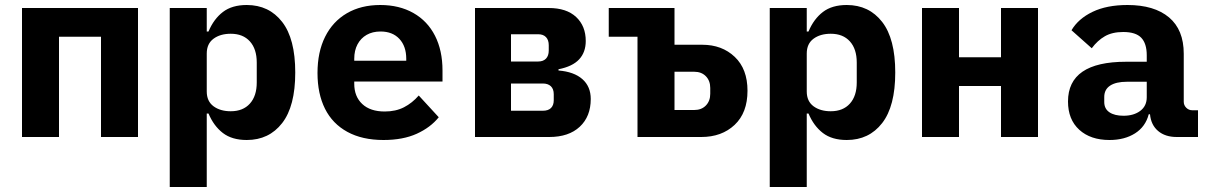

<svg xmlns="http://www.w3.org/2000/svg" viewBox="-20 -548 4840 768"><path d="M68 -516H532V0H384V-401H216V0H68Z M659 -516H807V-422H814Q835 -472 871.5 -500Q908 -528 967 -528Q1056 -528 1108.5 -460.5Q1161 -393 1161 -258Q1161 -123 1108.5 -55.5Q1056 12 967 12Q908 12 871.5 -16Q835 -44 814 -94H807V200H659ZM1007 -218V-298Q1007 -352 979.5 -382.5Q952 -413 903 -413Q861 -413 834 -393Q807 -373 807 -334V-182Q807 -143 834 -123Q861 -103 903 -103Q952 -103 979.5 -133.5Q1007 -164 1007 -218Z M1250 -256Q1250 -340 1280.5 -401Q1311 -462 1367.5 -495Q1424 -528 1501 -528Q1577 -528 1633.5 -496Q1690 -464 1720 -405Q1750 -346 1750 -266V-222H1397V-213Q1397 -162 1429 -132Q1461 -102 1519 -102Q1563 -102 1596 -119Q1629 -136 1655 -166L1735 -79Q1702 -38 1647 -13Q1592 12 1514 12Q1429 12 1369.5 -20.5Q1310 -53 1280 -113Q1250 -173 1250 -256ZM1397 -313V-305H1605V-313Q1605 -363 1577.5 -392.5Q1550 -422 1502 -422Q1470 -422 1446.5 -408.5Q1423 -395 1410 -370.5Q1397 -346 1397 -313Z M1880 -516H2175Q2246 -516 2284.5 -480Q2323 -444 2323 -384Q2323 -339 2296.5 -310.5Q2270 -282 2214 -271V-266Q2276 -261 2309.5 -231.5Q2343 -202 2343 -152Q2343 -82 2299 -41Q2255 0 2177 0H1880ZM2151 -105Q2173 -105 2184 -116Q2195 -127 2195 -147V-171Q2195 -192 2183.5 -203Q2172 -214 2151 -214H2024V-105ZM2133 -302Q2153 -302 2164 -313.5Q2175 -325 2175 -346V-367Q2175 -388 2164 -399.5Q2153 -411 2133 -411H2024V-302Z M2530 -401H2415V-516H2678V-369H2789Q2868 -369 2919 -320.5Q2970 -272 2970 -185Q2970 -97 2918.5 -48.5Q2867 0 2785 0H2530ZM2757 -108Q2786 -108 2803.5 -126Q2821 -144 2821 -173V-196Q2821 -225 2803.5 -243Q2786 -261 2757 -261H2678V-108Z M3059 -516H3207V-422H3214Q3235 -472 3271.5 -500Q3308 -528 3367 -528Q3456 -528 3508.5 -460.5Q3561 -393 3561 -258Q3561 -123 3508.5 -55.5Q3456 12 3367 12Q3308 12 3271.5 -16Q3235 -44 3214 -94H3207V200H3059ZM3407 -218V-298Q3407 -352 3379.5 -382.5Q3352 -413 3303 -413Q3261 -413 3234 -393Q3207 -373 3207 -334V-182Q3207 -143 3234 -123Q3261 -103 3303 -103Q3352 -103 3379.5 -133.5Q3407 -164 3407 -218Z M3668 -516H3816V-319H3984V-516H4132V0H3984V-204H3816V0H3668Z M4687 0Q4641 0 4612.5 -24Q4584 -48 4580 -91H4575Q4562 -41 4520 -14.5Q4478 12 4418 12Q4342 12 4297 -29Q4252 -70 4252 -142Q4252 -301 4484 -301H4567V-327Q4567 -374 4545 -397Q4523 -420 4473 -420Q4429 -420 4399.5 -403Q4370 -386 4347 -355L4266 -427Q4293 -473 4350 -500.5Q4407 -528 4490 -528Q4597 -528 4656 -478.5Q4715 -429 4715 -333V-141Q4715 -127 4725 -117Q4735 -107 4749 -107H4772V0ZM4567 -159V-221H4488Q4444 -221 4420.5 -205.5Q4397 -190 4397 -160V-140Q4397 -113 4417.5 -99Q4438 -85 4474 -85Q4515 -85 4541 -104.5Q4567 -124 4567 -159Z"/></svg>

Font: iA Writer Mono V
Style: Regular
Weight: 400
Designer: Mike Abbink, Paul van der Laan, Pieter van Rosmalen
Foundry: Bold Monday
Version: Version 2.000